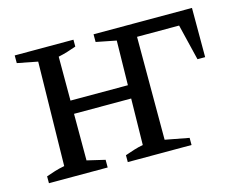

<svg xmlns="http://www.w3.org/2000/svg" viewBox="-75 -592 868 701"><g transform="rotate(-15 359.0 -241.5)"><path d="M30 0V-26Q47 -32 63 -37Q79 -42 100 -46L107 -439L30 -454V-483H252V-457Q235 -451 219 -446Q203 -441 184 -437V-271H401L404 -439L328 -454V-483H700V-297H671L638 -433H479V-44L569 -27V0H328V-26Q345 -32 362.5 -37.5Q380 -43 397 -46L400 -221H184V-45L252 -29V0Z"/></g></svg>

Font: Piazzolla
Style: Regular
Weight: 400
Designer: Juan Pablo del Peral
Foundry: Huerta Tipografica
Version: Version 1.330